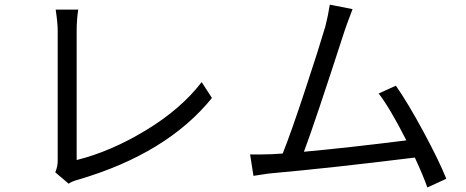

<svg xmlns="http://www.w3.org/2000/svg" viewBox="-20 -786 2040 840"><path d="M280.3 17.6 221.7 -32.2Q232.4 -56.6 232.4 -81.1V-653.3Q232.4 -685.5 223.6 -744.1H322.3Q315.4 -699.2 315.4 -653.3V-85.9Q464.8 -123 618.7 -216.3Q772.5 -309.6 862.3 -426.8L907.2 -357.4Q710.9 -114.3 322.3 0Q295.9 6.8 280.3 17.6Z M1932.6 -3.9 1849.6 34.2Q1832 -16.6 1794.9 -96.7Q1433.6 -51.8 1171.9 -28.3Q1157.2 -27.3 1127 -22.5Q1096.7 -17.6 1088.9 -16.6L1074.2 -110.4Q1106.4 -109.4 1167 -111.3Q1181.6 -112.3 1216.8 -114.3Q1253.9 -207 1314.9 -392.1Q1376 -577.1 1403.3 -669.9Q1416 -719.7 1422.9 -765.6L1522.5 -746.1Q1494.1 -671.9 1488.3 -653.3Q1354.5 -240.2 1309.6 -122.1Q1502 -139.6 1757.8 -171.9Q1686.5 -312.5 1636.7 -377L1711.9 -411.1Q1764.6 -335.9 1833 -209Q1901.4 -82 1932.6 -3.9Z"/></svg>

Font: GenEi Gothic M Regular
Style: Regular
Weight: 400
Designer: o_tamon (Modified); [Source Han Sans]
Ryoko NISHIZUKA  (kana & ideographs); Paul D. Hunt (Latin, Greek & Cyrillic); Wenl
Version: Version 1.1a;Original Version 1.004